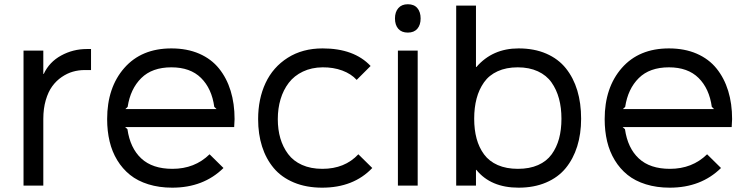

<svg xmlns="http://www.w3.org/2000/svg" viewBox="-20 -866 3491 896"><path d="M404.8 -637.2V-539.1H375Q346.7 -539.1 320.1 -531.5Q293.5 -523.9 268.1 -506.6Q242.7 -489.3 223.9 -463.6Q205.1 -438 193.6 -398.7Q182.1 -359.4 182.1 -311V0H89.8V-629.9H182.1V-521H184.1Q210 -576.7 265.4 -606.9Q320.8 -637.2 384.8 -637.2Z M564.9 -356.9H990.7L980 -367.2Q968.3 -452.6 918.2 -502.2Q868.2 -551.8 779.8 -551.8Q689.9 -551.8 639.2 -501.5Q588.4 -451.2 575.7 -367.2ZM1074.7 -310.1Q1074.7 -299.3 1072.8 -272.9H564L574.7 -263.2Q587.4 -174.8 639.4 -126.5Q691.4 -78.1 784.7 -78.1Q888.7 -78.1 958 -146L1022.9 -82Q929.7 9.8 783.7 9.8Q722.7 9.8 672.4 -5.9Q622.1 -21.5 586.7 -50Q551.3 -78.6 527.1 -118.4Q502.9 -158.2 491.5 -206.3Q480 -254.4 480 -310.1Q480 -457.5 560.1 -548.8Q640.1 -640.1 779.8 -640.1Q853 -640.1 909.7 -615.5Q966.3 -590.8 1002.2 -546.1Q1038.1 -501.5 1056.4 -441.9Q1074.7 -382.3 1074.7 -310.1Z M1652.3 -146 1717.3 -82Q1629.9 9.8 1483.4 9.8Q1409.2 9.8 1351.3 -14.4Q1293.5 -38.6 1257.3 -81.8Q1221.2 -125 1202.9 -182.6Q1184.6 -240.2 1184.6 -310.1Q1184.6 -404.3 1219.2 -478.5Q1253.9 -552.7 1322.8 -596.4Q1391.6 -640.1 1485.4 -640.1Q1632.3 -640.1 1709.5 -558.1L1644.5 -493.2Q1618.7 -521.5 1577.1 -536.9Q1535.6 -552.2 1485.4 -551.8Q1434.1 -551.3 1393.6 -532Q1353 -512.7 1327.6 -479.5Q1302.2 -446.3 1289.3 -403.1Q1276.4 -359.9 1276.4 -310.1Q1276.4 -261.2 1288.3 -220.5Q1300.3 -179.7 1324.5 -147.2Q1348.6 -114.7 1389.4 -96.4Q1430.2 -78.1 1484.4 -78.1Q1588.9 -78.1 1652.3 -146Z M1929.2 -629.9V0H1836.9V-629.9ZM1883.3 -713.9Q1854 -713.9 1838.6 -731.7Q1823.2 -749.5 1823.2 -779.8Q1823.2 -810.1 1838.9 -828.1Q1854.5 -846.2 1883.3 -846.2Q1912.6 -846.2 1927.7 -828.1Q1942.9 -810.1 1942.9 -779.8Q1942.9 -749.5 1927.5 -731.7Q1912.1 -713.9 1883.3 -713.9Z M2192.9 -312Q2192.9 -260.7 2204.1 -219.2Q2215.3 -177.7 2239 -145.5Q2262.7 -113.3 2302.7 -95.7Q2342.8 -78.1 2397 -78.1Q2451.2 -78.1 2491 -95.7Q2530.8 -113.3 2554.2 -145.5Q2577.6 -177.7 2588.9 -219.2Q2600.1 -260.7 2600.1 -312Q2600.1 -363.3 2588.6 -405.8Q2577.1 -448.2 2553.7 -481.4Q2530.3 -514.6 2490 -533.2Q2449.7 -551.8 2396 -551.8Q2342.3 -551.8 2302.2 -533.4Q2262.2 -515.1 2238.8 -481.9Q2215.3 -448.7 2204.1 -406.2Q2192.9 -363.8 2192.9 -312ZM2691.9 -312Q2691.9 -241.2 2673.6 -182.9Q2655.3 -124.5 2619.9 -81.3Q2584.5 -38.1 2528.3 -14.2Q2472.2 9.8 2399.9 9.8Q2270.5 9.8 2203.1 -73.2H2201.2V0H2108.9V-839.8H2201.2V-553.2H2203.1Q2278.3 -640.1 2399.9 -640.1Q2473.1 -640.1 2529.3 -615.7Q2585.4 -591.3 2620.8 -547.1Q2656.2 -502.9 2674.1 -443.6Q2691.9 -384.3 2691.9 -312Z M2886.7 -356.9H3312.5L3301.8 -367.2Q3290 -452.6 3240 -502.2Q3189.9 -551.8 3101.6 -551.8Q3011.7 -551.8 2960.9 -501.5Q2910.2 -451.2 2897.5 -367.2ZM3396.5 -310.1Q3396.5 -299.3 3394.5 -272.9H2885.7L2896.5 -263.2Q2909.2 -174.8 2961.2 -126.5Q3013.2 -78.1 3106.4 -78.1Q3210.4 -78.1 3279.8 -146L3344.7 -82Q3251.5 9.8 3105.5 9.8Q3044.4 9.8 2994.1 -5.9Q2943.8 -21.5 2908.4 -50Q2873 -78.6 2848.9 -118.4Q2824.7 -158.2 2813.2 -206.3Q2801.8 -254.4 2801.8 -310.1Q2801.8 -457.5 2881.8 -548.8Q2961.9 -640.1 3101.6 -640.1Q3174.8 -640.1 3231.4 -615.5Q3288.1 -590.8 3324 -546.1Q3359.9 -501.5 3378.2 -441.9Q3396.5 -382.3 3396.5 -310.1Z"/></svg>

Font: Sinkin Sans 400 Regular
Style: Regular
Weight: 400
Designer: Keith Bates
Foundry: K-Type
Version: Sinkin Sans (version 1.0)  by Keith Bates   •   © 2014   www